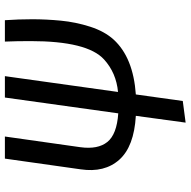

<svg xmlns="http://www.w3.org/2000/svg" viewBox="-17 -550 783 789"><g transform="rotate(-90 374.5 -155.5)"><path d="M684.1 -296.9Q678.2 -235.8 659.2 -176.3Q640.1 -117.2 606.4 -80.1Q532.7 0.5 380.9 11.2L354 204.1L265.1 215.8L293 11.2Q167 3.9 112.8 -56.6Q58.6 -117.2 73.2 -215.8L117.2 -526.9H208L164.1 -216.8Q154.3 -145 185.5 -106Q216.8 -66.9 303.2 -61L368.2 -526.9H456.1L391.1 -62Q469.7 -69.3 524.9 -119.6Q600.1 -188 600.1 -421.4Q600.1 -479 598.1 -526.9H686Q689.9 -470.7 689.9 -414.1Q689.9 -357.4 684.1 -296.9Z"/></g></svg>

Font: FiraSans-Italic
Style: Italic
Weight: 400
Italic angle: -8°
Designer: Carrois Corporate & Edenspiekermann AG
Foundry: Carrois Corporate GbR & Edenspiekermann AG
Version: Version 3.106;PS 003.106;hotconv 1.0.70;makeotf.lib2.5.58329